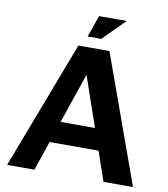

<svg xmlns="http://www.w3.org/2000/svg" viewBox="-90 -910 865 986"><g transform="rotate(10 342.0 -417.0)"><path d="M14 0 268 -667H430L670.4 0H516.6L301.2 -625.2L370.8 -631.4L156.2 0ZM152.6 -153.4 185.4 -265H492L505.4 -153.4ZM306.8 -721.2 346.4 -834.4H490.6L377.6 -721.2Z"/></g></svg>

Font: Maven Pro VF Beta
Style: Regular
Weight: 400
Designer: Joe Prince
Foundry: Joe Prince
Version: Version 2.002